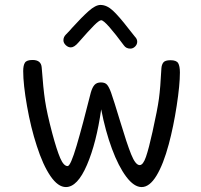

<svg xmlns="http://www.w3.org/2000/svg" viewBox="-20 -760 816 778"><path d="M129 -169Q105 -242 89.5 -330Q74 -418 74 -472Q74 -495 81 -506Q88 -517 112 -517Q147 -517 149 -486Q155 -403 162.5 -352.5Q170 -302 192 -219Q210 -152 224 -119.5Q238 -87 254 -87Q266 -87 290.5 -170Q315 -253 348 -385Q354 -406 363 -416Q372 -426 389 -426Q406 -426 414 -416.5Q422 -407 430 -385Q441 -354 467 -268Q494 -178 511.5 -134.5Q529 -91 546 -91Q560 -91 571.5 -124.5Q583 -158 598 -226Q618 -316 624 -360Q630 -404 634 -483Q635 -498 642 -507Q649 -516 671 -516Q695 -516 702 -504Q709 -492 709 -466Q709 -416 696 -331.5Q683 -247 664 -176Q642 -94 614 -48Q586 -2 554 -2Q523 -2 491.5 -44Q460 -86 433.5 -157.5Q407 -229 390 -317Q371 -182 332.5 -92Q294 -2 247 -2Q215 -2 184.5 -46.5Q154 -91 129 -169ZM482 -576Q448 -622 423.5 -650Q399 -678 390 -678Q382 -678 361 -657Q340 -636 298 -588Q281 -568 267 -568Q256 -568 246.5 -577Q237 -586 237 -597Q237 -610 247 -620Q263 -636 272 -647Q310 -689 338.5 -714.5Q367 -740 387 -740Q413 -740 438 -716.5Q463 -693 500 -645L527 -611Q536 -602 536 -591Q536 -580 527.5 -571.5Q519 -563 508 -563Q491 -563 482 -576Z"/></svg>

Font: Mali
Style: Regular
Weight: 400
Version: Version 1.000; ttfautohint (v1.6)